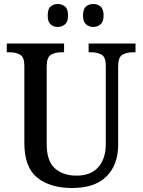

<svg xmlns="http://www.w3.org/2000/svg" viewBox="-20 -932 714 962"><path d="M341 10Q231 10 166.5 -42Q102 -94 102 -216V-603Q102 -646 80.5 -658Q59 -670 29 -670H14V-714H301V-670H287Q256 -670 235 -657.5Q214 -645 214 -599V-210Q214 -124 255.5 -88Q297 -52 363 -52Q436 -52 473 -95Q510 -138 510 -209V-603Q510 -646 489 -658Q468 -670 438 -670H424V-714H659V-670H645Q614 -670 593 -657.5Q572 -645 572 -599V-207Q572 -107 514 -48.5Q456 10 341 10ZM448 -797Q426 -797 411 -810Q396 -823 396 -854Q396 -887 411 -899.5Q426 -912 448 -912Q468 -912 483.5 -899.5Q499 -887 499 -854Q499 -823 483.5 -810Q468 -797 448 -797ZM270 -797Q248 -797 233.5 -810Q219 -823 219 -854Q219 -887 233.5 -899.5Q248 -912 270 -912Q290 -912 305.5 -899.5Q321 -887 321 -854Q321 -823 305.5 -810Q290 -797 270 -797Z"/></svg>

Font: Noto Serif Sinhala SemiCondensed Medium
Style: Regular
Weight: 500
Width: 4
Designer: Jelle Bosma - Monotype Design Team
Foundry: Monotype Imaging Inc.
Version: Version 2.007; ttfautohint (v1.8.4.7-5d5b)